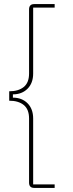

<svg xmlns="http://www.w3.org/2000/svg" viewBox="-20 -780 357 938"><path d="M147 138Q122 138 122 112V-201Q122 -246 96 -267Q70 -288 25 -288V-334Q70 -334 96 -355Q122 -376 122 -421V-734Q122 -760 147 -760H247V-743H142V-421Q142 -374 114.5 -346.5Q87 -319 43 -319V-303Q87 -303 114.5 -275.5Q142 -248 142 -201V121H247V138H147Z"/></svg>

Font: IBM Plex Serif Thin
Style: Regular
Weight: 100
Designer: Mike Abbink, Paul van der Laan, Pieter van Rosmalen
Foundry: Bold Monday
Version: Version 3.001